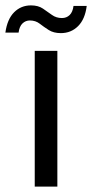

<svg xmlns="http://www.w3.org/2000/svg" viewBox="-59 -693 342 713"><path d="M70 0V-504H154V0ZM167 -570Q140 -570 122 -581.5Q104 -593 88.5 -605Q73 -617 52 -617Q36 -617 24.5 -606Q13 -595 10 -572H-39Q-32 -622 -6.5 -647.5Q19 -673 56 -673Q83 -673 100.5 -661Q118 -649 134 -637.5Q150 -626 171 -626Q188 -626 199.5 -637Q211 -648 214 -671H263Q257 -622 231 -596Q205 -570 167 -570Z"/></svg>

Font: DM Sans
Style: Regular
Weight: 400
Designer: Colophon Foundry, Jonny Pinhorn
Foundry: Colophon Foundry
Version: Version 4.004; ttfautohint (v1.8.4.7-5d5b)